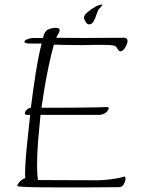

<svg xmlns="http://www.w3.org/2000/svg" viewBox="-20 -813 617 834"><path d="M356 1H227Q186 1 146 0.5Q106 0 80.5 -1.5Q55 -3 55 -5Q55 -13 67 -25Q79 -37 90 -39Q89 -43 89 -48Q89 -53 89 -59Q89 -85 92 -125.5Q95 -166 100.5 -215Q106 -264 111 -314H98Q88 -314 88 -321Q88 -328 96 -336Q104 -344 114 -345Q124 -425 136 -500.5Q148 -576 161 -624H108Q86 -624 86 -632Q86 -637 98.5 -642.5Q111 -648 128 -648H167Q172 -676 187.5 -684Q203 -692 224 -692Q239 -692 239 -682Q239 -675 233.5 -666.5Q228 -658 224 -649Q234 -649 259.5 -648.5Q285 -648 348 -648Q379 -648 421.5 -648.5Q464 -649 519 -649Q534 -649 534 -634Q534 -624 524 -607Q514 -590 503 -590Q496 -590 489.5 -602.5Q483 -615 469 -616Q456 -618 428.5 -618Q401 -618 384 -618Q371 -618 359.5 -617.5Q348 -617 337 -617Q311 -617 284.5 -617.5Q258 -618 214 -619Q204 -584 193 -533Q182 -482 173.5 -431.5Q165 -381 160 -345Q190 -345 232 -345Q274 -345 317.5 -345.5Q361 -346 396 -346.5Q431 -347 446 -348Q452 -348 452 -342Q452 -336 443 -326.5Q434 -317 414 -314H156Q154 -288 150 -250Q146 -212 143.5 -171Q141 -130 141 -93Q141 -75 142 -59Q143 -43 145 -31Q181 -31 243 -30.5Q305 -30 405 -30Q427 -30 460.5 -34Q494 -38 520 -46H521Q525 -46 525 -36Q525 -26 518 -13Q511 0 495 0Q462 0 427 0.5Q392 1 356 1ZM366 -707Q359 -707 352 -718Q345 -729 345 -736Q345 -747 360 -760Q375 -773 393 -783Q411 -793 421 -793Q423 -793 424 -792V-793Q424 -792 424.5 -791.5Q425 -791 425 -791Q425 -790 418.5 -783Q412 -776 410 -774Q404 -766 399 -749.5Q394 -733 386.5 -720Q379 -707 366 -707Z"/></svg>

Font: Bilbo
Style: Regular
Weight: 400
Designer: Robert E. Leuschke
Foundry: Robert E. Leuschke
Version: Version 1.100